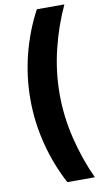

<svg xmlns="http://www.w3.org/2000/svg" viewBox="-106 -826 561 1072"><g transform="rotate(-10 175.0 -290.0)"><path d="M185 -780Q125 -668 93.5 -543Q62 -418 62 -290Q62 -163 93.5 -38Q125 87 185 200H341Q289 87 258.5 -38Q228 -163 228 -290Q228 -418 258.5 -543Q289 -668 341 -780Z"/></g></svg>

Font: Jost ExtraBold
Style: Regular
Weight: 800
Version: Version 3.710